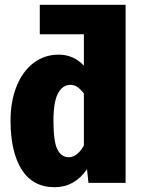

<svg xmlns="http://www.w3.org/2000/svg" viewBox="-20 -763 587 801"><path d="M504 0H349L343 -57Q291 18 208 18Q117 18 70.5 -55.5Q24 -129 24 -260Q24 -340 49 -402.5Q74 -465 119.5 -500Q165 -535 225 -535Q287 -535 330 -489V-620H146V-743H504ZM330 -156V-373Q316 -391 303 -400Q290 -409 274 -409Q241 -409 222 -373.5Q203 -338 203 -259Q203 -172 219.5 -139.5Q236 -107 267 -107Q302 -107 330 -156Z"/></svg>

Font: Fira Sans Condensed ExtraBold
Style: Regular
Weight: 800
Width: 3
Designer: Carrois Corporate & Edenspiekermann AG
Foundry: Carrois Corporate GbR & Edenspiekermann AG
Version: Version 4.203